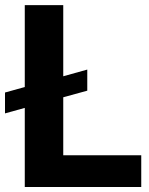

<svg xmlns="http://www.w3.org/2000/svg" viewBox="-22 -748 595 768"><path d="M-2 -377.9 77.1 -399.9V-727.5H231V-442.9L327.1 -469.7V-385.3L231 -358.9V-127H543V0H77.1V-316.4L-2 -294.4Z"/></svg>

Font: Inter Tight Stencil
Style: Bold
Weight: 700
Designer: Rasmus Andersson
Foundry: rsms
Version: Version 3.004;Glyphs 3.1.2 (3151)